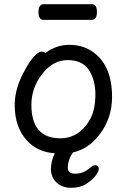

<svg xmlns="http://www.w3.org/2000/svg" viewBox="-20 -705 602 911"><path d="M221.7 97.2Q221.7 61 239.7 22Q157.7 17.1 107.9 -38.1Q49.8 -101.1 49.8 -207Q49.8 -289.1 100.6 -377Q120.6 -414.1 141.6 -437Q162.6 -460 176.8 -460Q189.9 -460 194.8 -453.1Q246.6 -492.2 308.6 -492.2Q370.6 -492.2 416 -461.9Q511.7 -398.9 511.7 -245.1Q511.7 -141.1 448.7 -62Q397.9 2 326.7 18.1Q301.8 51.8 301.8 91.8Q301.8 119.1 336.9 119.1Q376 119.1 406.7 91.8Q419.9 79.1 432.6 79.1Q448.7 79.1 448.7 96.2Q448.7 109.9 431.2 131.3Q413.6 152.8 386.2 169.4Q358.9 186 316.9 186Q274.9 186 248.3 161.1Q221.7 136.2 221.7 97.2ZM266.6 -48.8Q314 -48.8 350.8 -74.5Q387.7 -100.1 410.2 -144.5Q432.6 -189 432.6 -257.8Q432.6 -326.2 401.6 -373Q370.6 -419.9 300.8 -419.9Q231 -419.9 179.9 -353.5Q128.9 -287.1 128.9 -208Q128.9 -48.8 266.6 -48.8ZM415 -610.8H187Q162.6 -610.8 162.6 -647.9Q162.6 -685.1 188 -685.1H416Q439.9 -685.1 439.9 -647.9Q439.9 -610.8 415 -610.8Z"/></svg>

Font: LXGW WenKai GB Screen
Style: Regular
Weight: 400
Designer: LXGW / Fontworks Inc.
Foundry: LXGW / Fontworks Inc.
Version: Version 1.321;February 19, 2024;FontCreator 14.0.0.2901 64-b